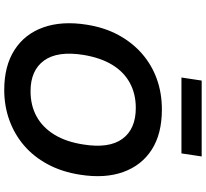

<svg xmlns="http://www.w3.org/2000/svg" viewBox="-52 -886 948 883"><g transform="rotate(90 421.5 -444.0)"><path d="M393 10Q283 10 209.5 -37Q136 -84 105.5 -169.5Q75 -255 93 -369Q106 -452 141 -516Q176 -580 227.5 -624.5Q279 -669 343.5 -692Q408 -715 483 -715Q595 -715 667.5 -668.5Q740 -622 770.5 -537.5Q801 -453 783 -339Q770 -255 735 -190Q700 -125 648.5 -81Q597 -37 532 -13.5Q467 10 393 10ZM399 -111Q465 -111 515.5 -139Q566 -167 599 -221Q632 -275 644 -354Q663 -472 618 -533.5Q573 -595 476 -595Q411 -595 360.5 -567.5Q310 -540 277.5 -486.5Q245 -433 232 -354Q213 -235 258 -173Q303 -111 399 -111ZM336 -805 350 -898H699L685 -805Z"/></g></svg>

Font: Nunito Sans 6pt
Style: Bold Italic
Weight: 700
Italic angle: -9°
Version: Version 3.101;gftools[0.9.27]